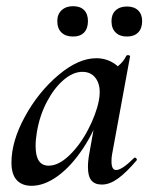

<svg xmlns="http://www.w3.org/2000/svg" viewBox="-20 -587 481 620"><path d="M17 -62Q17 -131 60.5 -210.5Q104 -290 168.5 -344.5Q233 -399 291 -399Q324 -399 351 -380.5Q378 -362 381 -326L327 -357Q343 -359 361 -373.5Q379 -388 388 -407Q390 -409 393 -409Q396 -409 398.5 -407.5Q401 -406 400 -405L342 -89Q340 -80 340 -66Q340 -38 355 -38Q374 -38 413 -77Q414 -78 416 -78Q419 -78 421 -74.5Q423 -71 421 -69Q388 -30 361 -10.5Q334 9 309 9Q286 9 275 -4.5Q264 -18 264 -47Q264 -68 268 -89L293 -229L313 -246Q288 -168 249 -109Q210 -50 166.5 -18.5Q123 13 82 13Q51 13 34 -5.5Q17 -24 17 -62ZM299 -261Q302 -276 302 -289Q302 -319 287 -337Q272 -355 246 -355Q216 -355 185.5 -329Q155 -303 131.5 -258.5Q108 -214 99 -160Q95 -137 95 -115Q95 -52 137 -52Q169 -52 203.5 -85Q238 -118 264 -167.5Q290 -217 299 -261ZM165 -519Q165 -541 179 -554Q193 -567 216 -567Q239 -567 251.5 -554.5Q264 -542 264 -519Q264 -495 251.5 -482Q239 -469 216 -469Q192 -469 178.5 -482Q165 -495 165 -519ZM340 -519Q340 -541 353.5 -553.5Q367 -566 390 -566Q413 -566 426 -553.5Q439 -541 439 -519Q439 -495 426 -482Q413 -469 390 -469Q367 -469 353.5 -482Q340 -495 340 -519Z"/></svg>

Font: Cormorant Infant SemiBold
Style: Italic
Weight: 600
Italic angle: -10°
Designer: Christian Thalmann (Catharsis Fonts)
Foundry: Catharsis Fonts
Version: Version 4.000